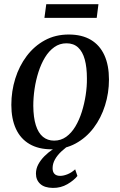

<svg xmlns="http://www.w3.org/2000/svg" viewBox="-20 -720 588 940"><path d="M316.5 -551Q381 -551 424.8 -525Q468.5 -499 491 -449.8Q513.5 -400.5 513.5 -330.5Q513.5 -265 494.2 -203.8Q475 -142.5 438.5 -94Q402 -45.5 349.8 -17.2Q297.5 11 232.5 11Q168.5 11 124.5 -14.8Q80.5 -40.5 58 -89.2Q35.5 -138 35.5 -206.5Q35.5 -273.5 54.8 -335.2Q74 -397 110.8 -445.8Q147.5 -494.5 199.5 -522.8Q251.5 -551 316.5 -551ZM305.5 -508Q272 -508 245.8 -489.2Q219.5 -470.5 200.2 -438.8Q181 -407 168.2 -367Q155.5 -327 149.2 -284.5Q143 -242 143 -202Q143.5 -144.5 155.5 -106.8Q167.5 -69 190.2 -50.2Q213 -31.5 245 -31.5Q278 -31.5 304 -50.2Q330 -69 349 -100.8Q368 -132.5 380.5 -172.2Q393 -212 399.5 -254.2Q406 -296.5 405.5 -336Q405.5 -390.5 395 -428.8Q384.5 -467 362.5 -487.5Q340.5 -508 305.5 -508ZM239 200Q197.5 199.5 176.8 180.2Q156 161 156 130Q156 106.5 167.2 85.2Q178.5 64 197.2 45Q216 26 240 10Q264 -6 289.5 -19L310.5 -32.5L331.5 -18.5Q303 0.5 281.8 20.2Q260.5 40 249 60.8Q237.5 81.5 237.5 103.5Q237.5 122 247 131.5Q256.5 141 274.5 141Q291 141 310.8 133Q330.5 125 348 109L359 141.5Q342 163 309.8 181.8Q277.5 200.5 239 200ZM206.5 -699.5H462L453.5 -632.5H197.5Z"/></svg>

Font: Merriweather 60pt
Style: Italic
Weight: 400
Italic angle: -7.8°
Version: Version 2.101